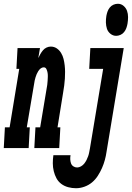

<svg xmlns="http://www.w3.org/2000/svg" viewBox="-76 -785 699 1018"><path d="M-56 0 -50 -110H-25L26 -420H11L17 -530H136L127 -477Q132 -488 138 -498.5Q144 -509 152 -518.5Q160 -528 171 -533Q182 -538 193 -538Q211 -538 225 -528.5Q239 -519 248 -504Q257 -489 261 -472.5Q265 -456 267 -438.5Q269 -421 269 -403.5Q269 -386 268 -368Q267 -350 264.5 -332Q262 -314 259 -296L229 -110H244L238 0H106L112 -110H137L171 -314Q173 -324 174.5 -335Q176 -346 176.5 -356.5Q177 -367 177.5 -377.5Q178 -388 176.5 -398Q175 -408 170.5 -418Q166 -428 156 -428Q147 -428 139.5 -422Q132 -416 127 -408Q122 -400 118.5 -392Q115 -384 112.5 -375.5Q110 -367 108 -358.5Q106 -350 105 -341L66 -110H82L76 0ZM540 -595Q523 -595 509.5 -606Q496 -617 491 -632.5Q486 -648 485.5 -665.5Q485 -683 488 -701Q490 -712 494 -723.5Q498 -735 506 -745Q514 -755 525.5 -760Q537 -765 549 -765Q566 -765 579 -754Q592 -743 597.5 -727.5Q603 -712 603 -694.5Q603 -677 600 -659Q598 -648 594 -636.5Q590 -625 582 -615Q574 -605 562.5 -600Q551 -595 540 -595ZM327 213Q306 213 285.5 207.5Q265 202 249 190Q233 178 223.5 160.5Q214 143 209 122.5Q204 102 204 80.5Q204 59 207 38H298Q296 49 296.5 60Q297 71 300.5 81Q304 91 313 97Q322 103 333 103Q343 103 353.5 97Q364 91 371 82Q378 73 383 63Q388 53 391.5 43Q395 33 397 22Q399 11 401 1L471 -420H397L403 -530H580L489 19Q486 41 480 63Q474 85 465 105.5Q456 126 443 146.5Q430 167 412 182Q394 197 371.5 205Q349 213 327 213Z"/></svg>

Font: Iosevka Slab XBdExObl
Style: Regular
Weight: 800
Width: 7
Italic angle: -9°
Monospace: yes
Designer: Belleve Invis
Foundry: Belleve Invis
Version: Version 11.1.0; ttfautohint (v1.8.3)